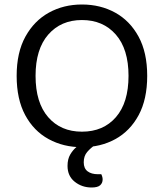

<svg xmlns="http://www.w3.org/2000/svg" viewBox="-20 -641 729 853"><path d="M634 -304Q634 -200 596 -129.5Q558 -59 492.5 -23Q427 13 344 13Q262 13 196 -23Q130 -59 92 -129.5Q54 -200 54 -304Q54 -408 93 -478.5Q132 -549 197.5 -585Q263 -621 344 -621Q426 -621 491.5 -585Q557 -549 595.5 -478.5Q634 -408 634 -304ZM551 -304Q551 -423 494.5 -487.5Q438 -552 344 -552Q251 -552 194.5 -487.5Q138 -423 138 -304Q138 -185 194 -120.5Q250 -56 344 -56Q439 -56 495 -120.5Q551 -185 551 -304ZM352 -10 404 2Q383 16 367.5 34Q352 52 352 80Q352 107 369 120Q386 133 415 133H430Q433 139 434.5 145Q436 151 436 156Q436 172 425 182Q414 192 387 192Q344 192 312 166.5Q280 141 280 96Q280 66 292 45.5Q304 25 321 11Q338 -3 352 -10Z"/></svg>

Font: Baloo Bhaijaan 2
Style: Regular
Weight: 400
Designer: Sanskriti Dholi, Noopur Datye and Ek Type
Foundry: Ek Type
Version: Version 1.701